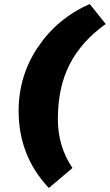

<svg xmlns="http://www.w3.org/2000/svg" viewBox="-20 -746 548 959"><path d="M224 193Q73 33 73 -192Q73 -368 170 -511.5Q267 -655 428 -726L508 -626Q386 -539 327.5 -424Q269 -309 269 -151Q269 -14 342 93Z"/></svg>

Font: Elaine Sans Black
Style: Italic
Weight: 900
Italic angle: -13°
Designer: Wei Huang
Foundry: Wei Huang
Version: Version 2.001;December 24, 2019;FontCreator 12.0.0.2547 64-b